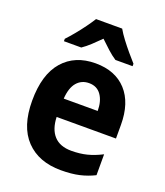

<svg xmlns="http://www.w3.org/2000/svg" viewBox="-142 -862 830 967"><g transform="rotate(20 273.0 -378.0)"><path d="M280 -556Q386 -556 445.5 -491Q505 -426 505 -308V-235H187Q189 -170 221 -135Q253 -100 314 -100Q360 -100 397.5 -109.5Q435 -119 476 -140V-28Q438 -9 396.5 0.5Q355 10 298 10Q179 10 111 -61Q43 -132 43 -270Q43 -411 106.5 -483.5Q170 -556 280 -556ZM283 -451Q243 -451 218 -422Q193 -393 189 -334H371Q371 -386 348.5 -418.5Q326 -451 283 -451ZM345 -766Q358 -743 378 -716.5Q398 -690 419.5 -664.5Q441 -639 459 -619V-606H367Q344 -621 321.5 -641.5Q299 -662 274 -686Q249 -661 227.5 -641Q206 -621 184 -606H91V-619Q109 -638 130.5 -664Q152 -690 172 -717.5Q192 -745 205 -766Z"/></g></svg>

Font: Noto Sans Khmer UI SemiCondensed
Style: Bold
Weight: 700
Width: 4
Designer: Danh Hong and the Monotype Design Team
Foundry: Monotype Imaging Inc.
Version: Version 2.002; ttfautohint (v1.8.4.7-5d5b)